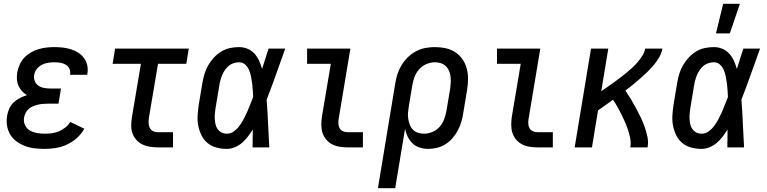

<svg xmlns="http://www.w3.org/2000/svg" viewBox="-20 -776 4040 1011"><path d="M216 8Q189 8 162.5 5Q136 2 112 -7Q88 -16 67.5 -31Q47 -46 34 -67.5Q21 -89 17 -115Q13 -141 18 -169Q21 -187 29.5 -205.5Q38 -224 52.5 -237.5Q67 -251 85 -260Q103 -269 122 -275Q108 -283 96 -296Q84 -309 77 -325Q70 -341 69 -359Q68 -377 71 -396Q75 -416 84 -436.5Q93 -457 108.5 -473Q124 -489 143 -500Q162 -511 182.5 -517Q203 -523 224 -525.5Q245 -528 266 -528Q288 -528 310.5 -525.5Q333 -523 353.5 -516.5Q374 -510 392 -498.5Q410 -487 422.5 -470Q435 -453 439.5 -431.5Q444 -410 440 -387L439 -382H349V-384Q352 -400 345.5 -414Q339 -428 326 -435.5Q313 -443 297.5 -445.5Q282 -448 266 -448Q250 -448 233 -445.5Q216 -443 200.5 -435Q185 -427 174 -413Q163 -399 160 -382Q157 -365 163 -349.5Q169 -334 182 -325Q195 -316 211.5 -313Q228 -310 245 -310H301L288 -230H232Q219 -230 206 -229Q193 -228 180.5 -225Q168 -222 155.5 -217Q143 -212 132.5 -203.5Q122 -195 115.5 -182.5Q109 -170 107 -158Q103 -137 111.5 -118Q120 -99 137 -89Q154 -79 175 -75.5Q196 -72 217 -72Q235 -72 253.5 -74.5Q272 -77 290 -84.5Q308 -92 324 -104.5Q340 -117 350 -134L424 -98Q409 -71 385 -49.5Q361 -28 333 -15Q305 -2 275 3Q245 8 216 8Z M810 0Q789 0 768 -3.5Q747 -7 729.5 -15.5Q712 -24 698.5 -39Q685 -54 678 -72.5Q671 -91 671 -112Q671 -133 674 -155L722 -440H573L586 -520H974L961 -440H812L764 -155Q762 -141 762.5 -128Q763 -115 768.5 -103.5Q774 -92 785 -86Q796 -80 810 -80H891V0Z M1174 8Q1146 8 1120 1Q1094 -6 1074 -22Q1054 -38 1042 -61.5Q1030 -85 1024.5 -111Q1019 -137 1020.5 -165Q1022 -193 1026 -221L1046 -341Q1050 -364 1057 -387.5Q1064 -411 1076.5 -432.5Q1089 -454 1106.5 -473Q1124 -492 1145.5 -505Q1167 -518 1191 -523Q1215 -528 1239 -528Q1263 -528 1284 -519Q1305 -510 1320 -493.5Q1335 -477 1344.5 -456Q1354 -435 1360 -413Q1369 -440 1377 -466.5Q1385 -493 1394 -520H1482Q1458 -453 1434 -385.5Q1410 -318 1384 -251Q1389 -188 1391.5 -125.5Q1394 -63 1398 0H1310Q1311 -23 1310.5 -46.5Q1310 -70 1311 -94Q1299 -75 1285.5 -57Q1272 -39 1254.5 -24Q1237 -9 1216 -0.5Q1195 8 1174 8ZM1175 -72Q1195 -72 1212.5 -85Q1230 -98 1242.5 -115.5Q1255 -133 1264.5 -151.5Q1274 -170 1282.5 -189Q1291 -208 1298 -227Q1305 -246 1313 -265Q1312 -284 1311 -302Q1310 -320 1307.5 -338Q1305 -356 1301.5 -374Q1298 -392 1291 -408Q1284 -424 1271 -436Q1258 -448 1239 -448Q1225 -448 1210.5 -443.5Q1196 -439 1184.5 -429.5Q1173 -420 1164.5 -407.5Q1156 -395 1150.5 -382Q1145 -369 1141 -355Q1137 -341 1135 -327L1115 -207Q1113 -193 1111.5 -178Q1110 -163 1111 -148.5Q1112 -134 1115 -120.5Q1118 -107 1126.5 -95.5Q1135 -84 1147.5 -78Q1160 -72 1175 -72Z M1810 0Q1788 0 1767 -3.5Q1746 -7 1728 -16.5Q1710 -26 1697 -42Q1684 -58 1678 -77Q1672 -96 1672 -118Q1672 -140 1675 -161L1722 -440H1597V-520H1825L1763 -148Q1761 -135 1762 -122.5Q1763 -110 1769 -100Q1775 -90 1786 -85Q1797 -80 1810 -80H1891V0Z M1970 215 2062 -341Q2066 -365 2074 -389Q2082 -413 2096 -435.5Q2110 -458 2129.5 -476.5Q2149 -495 2172.5 -507Q2196 -519 2220.5 -523.5Q2245 -528 2270 -528Q2299 -528 2327 -522Q2355 -516 2377.5 -501Q2400 -486 2415.5 -463.5Q2431 -441 2438 -414Q2445 -387 2444.5 -358Q2444 -329 2439 -299L2419 -179Q2416 -157 2409 -134Q2402 -111 2391 -90Q2380 -69 2364 -50Q2348 -31 2327 -17.5Q2306 -4 2282.5 2Q2259 8 2236 8Q2213 8 2191 1.5Q2169 -5 2153 -20.5Q2137 -36 2127 -56Q2117 -76 2113 -99L2061 215ZM2213 -72Q2235 -72 2257.5 -81.5Q2280 -91 2295.5 -109Q2311 -127 2319 -149Q2327 -171 2331 -193L2351 -313Q2353 -329 2353.5 -345Q2354 -361 2352 -376Q2350 -391 2343.5 -405Q2337 -419 2326 -429Q2315 -439 2300.5 -443.5Q2286 -448 2270 -448H2269Q2247 -448 2225 -438.5Q2203 -429 2187 -411Q2171 -393 2163 -371.5Q2155 -350 2151 -327L2133 -218Q2130 -201 2128.5 -184Q2127 -167 2129.5 -151Q2132 -135 2137.5 -120Q2143 -105 2154 -93.5Q2165 -82 2180.5 -77Q2196 -72 2213 -72Z M2810 0Q2788 0 2767 -3.5Q2746 -7 2728 -16.5Q2710 -26 2697 -42Q2684 -58 2678 -77Q2672 -96 2672 -118Q2672 -140 2675 -161L2722 -440H2597V-520H2825L2763 -148Q2761 -135 2762 -122.5Q2763 -110 2769 -100Q2775 -90 2786 -85Q2797 -80 2810 -80H2891V0Z M3006 0 3092 -520H3183L3146 -296Q3163 -307 3180 -319Q3197 -331 3213.5 -343Q3230 -355 3246.5 -367.5Q3263 -380 3279 -393Q3295 -406 3310 -420Q3325 -434 3338.5 -450Q3352 -466 3363 -483.5Q3374 -501 3377 -520H3468Q3464 -497 3451.5 -475Q3439 -453 3422.5 -433.5Q3406 -414 3388 -396.5Q3370 -379 3351 -362.5Q3332 -346 3312.5 -330Q3293 -314 3273 -299Q3288 -277 3302 -254Q3316 -231 3328.5 -207.5Q3341 -184 3353 -159.5Q3365 -135 3374 -109.5Q3383 -84 3389 -56.5Q3395 -29 3390 0H3299Q3303 -24 3298.5 -47Q3294 -70 3287 -91.5Q3280 -113 3271 -133.5Q3262 -154 3252 -174Q3242 -194 3231 -213.5Q3220 -233 3208 -251Q3189 -237 3169 -223Q3149 -209 3129 -195L3097 0Z M3674 8Q3646 8 3620 1Q3594 -6 3574 -22Q3554 -38 3542 -61.5Q3530 -85 3524.5 -111Q3519 -137 3520.5 -165Q3522 -193 3526 -221L3546 -341Q3550 -364 3557 -387.5Q3564 -411 3576.5 -432.5Q3589 -454 3606.5 -473Q3624 -492 3645.5 -505Q3667 -518 3691 -523Q3715 -528 3739 -528Q3763 -528 3784 -519Q3805 -510 3820 -493.5Q3835 -477 3844.5 -456Q3854 -435 3860 -413Q3869 -440 3877 -466.5Q3885 -493 3894 -520H3982Q3958 -453 3934 -385.5Q3910 -318 3884 -251Q3889 -188 3891.5 -125.5Q3894 -63 3898 0H3810Q3811 -23 3810.5 -46.5Q3810 -70 3811 -94Q3799 -75 3785.5 -57Q3772 -39 3754.5 -24Q3737 -9 3716 -0.5Q3695 8 3674 8ZM3675 -72Q3695 -72 3712.5 -85Q3730 -98 3742.5 -115.5Q3755 -133 3764.5 -151.5Q3774 -170 3782.5 -189Q3791 -208 3798 -227Q3805 -246 3813 -265Q3812 -284 3811 -302Q3810 -320 3807.5 -338Q3805 -356 3801.5 -374Q3798 -392 3791 -408Q3784 -424 3771 -436Q3758 -448 3739 -448Q3725 -448 3710.5 -443.5Q3696 -439 3684.5 -429.5Q3673 -420 3664.5 -407.5Q3656 -395 3650.5 -382Q3645 -369 3641 -355Q3637 -341 3635 -327L3615 -207Q3613 -193 3611.5 -178Q3610 -163 3611 -148.5Q3612 -134 3615 -120.5Q3618 -107 3626.5 -95.5Q3635 -84 3647.5 -78Q3660 -72 3675 -72ZM3750 -600 3788 -756H3876L3823 -600Z"/></svg>

Font: Iosevka Curly Medium
Style: Italic
Weight: 500
Italic angle: -9°
Monospace: yes
Designer: Belleve Invis
Foundry: Belleve Invis
Version: Version 22.1.2; ttfautohint (v1.8.4)